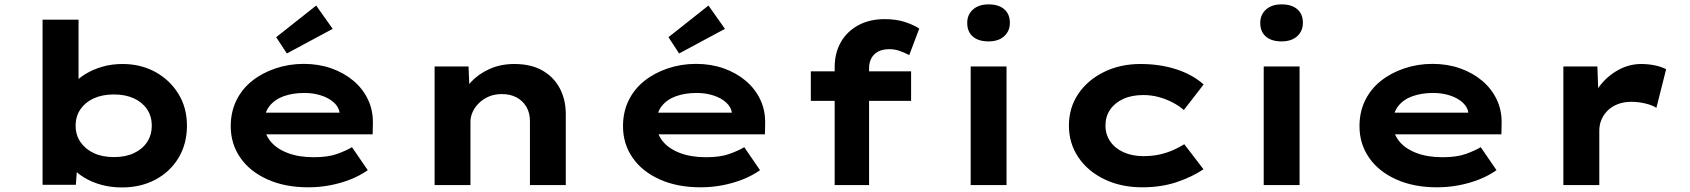

<svg xmlns="http://www.w3.org/2000/svg" viewBox="-20 -828 7563 859"><path d="M525.4 10.6Q476.7 10.6 434 -1Q391.3 -12.6 358.9 -32.2Q326.6 -51.8 305.7 -74.8Q284.9 -97.7 278.9 -119.4L328.5 -123.5L319.3 -1.3H170.4V-740H331.4V-404.4L283.7 -409.3Q290.9 -432.6 311.6 -455.7Q332.3 -478.9 365 -498.4Q397.7 -517.9 438.9 -529.8Q480.2 -541.7 528.3 -541.7Q609.6 -541.7 674.6 -506.2Q739.7 -470.6 778.1 -408.4Q816.4 -346.3 816.4 -265.7Q816.4 -185 779.1 -122.4Q741.7 -59.9 675.9 -24.6Q610.2 10.6 525.4 10.6ZM490.2 -125.2Q541.4 -125.2 579.2 -142.9Q617.1 -160.7 638 -192.3Q659 -223.9 659 -265.7Q659 -308.1 637.7 -339.5Q616.5 -370.9 578.7 -388.1Q540.9 -405.4 490.2 -405.4Q437.9 -405.4 399.9 -388.1Q361.9 -370.9 340.1 -339.5Q318.4 -308.1 318.4 -265.7Q318.4 -223.9 340.1 -192.3Q361.9 -160.7 399.9 -142.9Q437.9 -125.2 490.2 -125.2Z M1358.9 10Q1255 10 1176.4 -25.4Q1097.8 -60.7 1055 -122.7Q1012.3 -184.6 1012.3 -263.3Q1012.3 -327.2 1037.5 -378.7Q1062.8 -430.2 1108.1 -466.2Q1153.4 -502.2 1213.2 -522.2Q1273 -542.2 1339 -542.2Q1405.6 -542.2 1462.2 -522.3Q1518.7 -502.4 1561.2 -466.7Q1603.6 -431 1626.7 -381.9Q1649.8 -332.8 1648.2 -274L1647.2 -227H1122.9L1099.9 -323.9H1516.8L1499.6 -301.9V-322.4Q1496.3 -348.9 1474 -369.2Q1451.8 -389.5 1417.1 -400.8Q1382.5 -412.1 1341.3 -412.1Q1291.1 -412.1 1250.3 -397.9Q1209.6 -383.6 1185.7 -353.5Q1161.9 -323.4 1161.9 -275.5Q1161.9 -231.8 1188.8 -197.6Q1215.7 -163.4 1265.9 -144Q1316.1 -124.6 1383.4 -124.6Q1448.2 -124.6 1489.1 -139.6Q1530 -154.6 1554.8 -169.5L1625.3 -66.6Q1589.9 -41.7 1546.8 -24.8Q1503.7 -8 1456.5 1Q1409.3 10 1358.9 10ZM1263.4 -588.8 1215.6 -661.6 1394.7 -803.2 1468.4 -698.9Z M1924.4 0V-530.7H2076.2L2081.9 -393.7L2039.2 -383.6Q2054.6 -425.6 2087.4 -461.2Q2120.3 -496.9 2170.1 -519.3Q2219.9 -541.7 2281.3 -541.7Q2355.6 -541.7 2406.6 -512.7Q2457.6 -483.6 2484.5 -432.8Q2511.3 -382 2511.3 -317V0H2350.9V-286.9Q2350.9 -323.5 2334.7 -350.6Q2318.5 -377.7 2290.6 -392.4Q2262.7 -407.1 2225.6 -407.1Q2191.9 -407.1 2166.1 -395.7Q2140.3 -384.3 2121.8 -365.8Q2103.3 -347.3 2094.1 -326Q2084.8 -304.7 2084.8 -283.8V0H2005.1Q1967.7 0 1947.6 0Q1927.4 0 1924.4 0Z M3113.9 10Q3010 10 2931.4 -25.4Q2852.8 -60.7 2810 -122.7Q2767.3 -184.6 2767.3 -263.3Q2767.3 -327.2 2792.5 -378.7Q2817.8 -430.2 2863.1 -466.2Q2908.4 -502.2 2968.2 -522.2Q3028 -542.2 3094 -542.2Q3160.6 -542.2 3217.2 -522.3Q3273.7 -502.4 3316.2 -466.7Q3358.6 -431 3381.7 -381.9Q3404.8 -332.8 3403.2 -274L3402.2 -227H2877.9L2854.9 -323.9H3271.8L3254.6 -301.9V-322.4Q3251.3 -348.9 3229 -369.2Q3206.8 -389.5 3172.1 -400.8Q3137.5 -412.1 3096.3 -412.1Q3046.1 -412.1 3005.3 -397.9Q2964.6 -383.6 2940.7 -353.5Q2916.9 -323.4 2916.9 -275.5Q2916.9 -231.8 2943.8 -197.6Q2970.7 -163.4 3020.9 -144Q3071.1 -124.6 3138.4 -124.6Q3203.2 -124.6 3244.1 -139.6Q3285 -154.6 3309.8 -169.5L3380.3 -66.6Q3344.9 -41.7 3301.8 -24.8Q3258.7 -8 3211.5 1Q3164.3 10 3113.9 10ZM3018.4 -588.8 2970.6 -661.6 3149.7 -803.2 3223.4 -698.9Z M3714.3 0V-526.6Q3714.3 -591.5 3742.1 -639.8Q3769.9 -688 3820.4 -715.2Q3870.8 -742.4 3937.4 -742.4Q3990.6 -742.4 4029.6 -729.3Q4068.6 -716.2 4092.7 -700.2L4047.9 -581.4Q4031.5 -590.4 4008 -599.2Q3984.5 -608 3959.8 -608Q3928.1 -608 3908 -596.8Q3887.9 -585.7 3878 -566.5Q3868.2 -547.3 3868.2 -523.2V0H3791Q3767.7 0 3748.5 0Q3729.3 0 3714.3 0ZM3607.6 -376.7V-509H4056.2V-376.7ZM4322.8 0V-530.7H4483.2V0ZM4402.7 -642.8Q4357.6 -642.8 4332.5 -664.4Q4307.3 -686 4307.3 -725.6Q4307.3 -762.1 4333 -785.3Q4358.6 -808.4 4402.7 -808.4Q4447.7 -808.4 4472.9 -786.8Q4498.1 -765.2 4498.1 -725.6Q4498.1 -689.2 4472.7 -666Q4447.3 -642.8 4402.7 -642.8Z M5090.2 10Q4995.6 10 4921 -26Q4846.3 -62 4804.3 -124.6Q4762.3 -187.1 4762.3 -265.9Q4762.3 -345.6 4804 -407.7Q4845.7 -469.7 4918.7 -505.7Q4991.6 -541.7 5082.2 -541.7Q5169.4 -541.7 5242.6 -518Q5315.9 -494.2 5365 -450.2L5276.5 -335.8Q5255.4 -354.5 5225.9 -369.8Q5196.5 -385.1 5163.3 -394Q5130.1 -402.8 5095.5 -402.8Q5043 -402.8 5005.3 -385.3Q4967.5 -367.9 4946.7 -337.4Q4925.8 -307 4925.8 -266.4Q4925.8 -226.5 4947 -195.5Q4968.2 -164.4 5006.7 -147Q5045.1 -129.5 5094.8 -129.5Q5137.9 -129.5 5171.6 -137.6Q5205.2 -145.8 5231.2 -157.6Q5257.3 -169.4 5278.5 -182.7L5364.4 -70.7Q5312.5 -36 5243.8 -13Q5175.1 10 5090.2 10Z M5633.8 0V-530.7H5794.2V0ZM5713.7 -642.8Q5668.6 -642.8 5643.5 -664.4Q5618.3 -686 5618.3 -725.6Q5618.3 -762.1 5644 -785.3Q5669.6 -808.4 5713.7 -808.4Q5758.7 -808.4 5783.9 -786.8Q5809.1 -765.2 5809.1 -725.6Q5809.1 -689.2 5783.7 -666Q5758.3 -642.8 5713.7 -642.8Z M6408.9 10Q6305 10 6226.4 -25.4Q6147.8 -60.7 6105 -122.7Q6062.3 -184.6 6062.3 -263.3Q6062.3 -327.2 6087.5 -378.7Q6112.8 -430.2 6158.1 -466.2Q6203.4 -502.2 6263.2 -522.2Q6323 -542.2 6389 -542.2Q6455.6 -542.2 6512.2 -522.3Q6568.7 -502.4 6611.2 -466.7Q6653.6 -431 6676.7 -381.9Q6699.8 -332.8 6698.2 -274L6697.2 -227H6172.9L6149.9 -323.9H6566.8L6549.6 -301.9V-322.4Q6546.3 -348.9 6524 -369.2Q6501.8 -389.5 6467.1 -400.8Q6432.5 -412.1 6391.3 -412.1Q6341.1 -412.1 6300.3 -397.9Q6259.6 -383.6 6235.7 -353.5Q6211.9 -323.4 6211.9 -275.5Q6211.9 -231.8 6238.8 -197.6Q6265.7 -163.4 6315.9 -144Q6366.1 -124.6 6433.4 -124.6Q6498.2 -124.6 6539.1 -139.6Q6580 -154.6 6604.8 -169.5L6675.3 -66.6Q6639.9 -41.7 6596.8 -24.8Q6553.7 -8 6506.5 1Q6459.3 10 6408.9 10Z M6974.4 0V-530.7H7126.6L7133.5 -339.3L7088.4 -348.4Q7104 -402 7139.1 -446.1Q7174.3 -490.3 7222.2 -516Q7270 -541.7 7322.6 -541.7Q7354.2 -541.7 7384 -535.5Q7413.8 -529.3 7434.2 -518.3L7390.6 -345.4Q7372.7 -357.6 7341.2 -365Q7309.7 -372.5 7279.4 -372.5Q7244.5 -372.5 7217.3 -361.8Q7190 -351.2 7171.7 -332.5Q7153.3 -313.8 7144.3 -291.3Q7135.2 -268.7 7135.2 -243.9V0Z"/></svg>

Font: Lexend Peta
Style: Regular
Weight: 400
Designer: Bonnie Shaver-Troup, Thomas Jockin
Foundry: Lexend
Version: Version 1.007